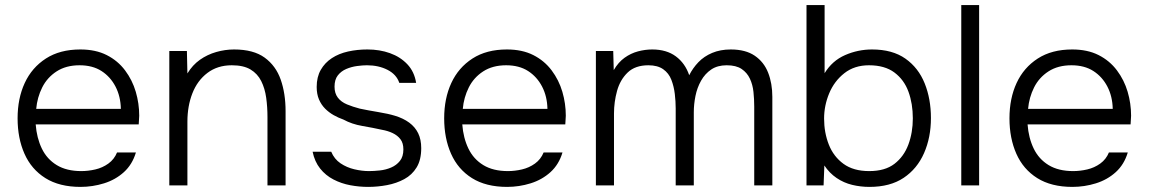

<svg xmlns="http://www.w3.org/2000/svg" viewBox="-20 -727 4505 753"><path d="M296 6Q213 6 158 -28.5Q103 -63 76 -124Q49 -185 49 -263Q49 -341 77 -401.5Q105 -462 160 -497.5Q215 -533 295 -533Q355 -533 398.5 -511Q442 -489 470.5 -451Q499 -413 512.5 -367Q526 -321 526 -273Q525 -264 525 -255.5Q525 -247 524 -239H120Q124 -186 144 -144.5Q164 -103 202.5 -79.5Q241 -56 299 -56Q326 -56 354 -62.5Q382 -69 405 -85.5Q428 -102 439 -129H513Q499 -82 466 -52Q433 -22 388 -8Q343 6 296 6ZM122 -300H454Q453 -349 433 -387.5Q413 -426 378 -448.5Q343 -471 292 -471Q239 -471 202 -447Q165 -423 145.5 -384Q126 -345 122 -300Z M644 0V-527H713L715 -439Q735 -472 764 -492.5Q793 -513 828 -523Q863 -533 898 -533Q974 -533 1018 -501Q1062 -469 1081 -414.5Q1100 -360 1100 -291V0H1029V-268Q1029 -307 1024 -343.5Q1019 -380 1004.5 -409Q990 -438 962.5 -454.5Q935 -471 889 -471Q833 -471 793.5 -441Q754 -411 734.5 -361Q715 -311 715 -250V0Z M1424 6Q1389 6 1354 -0.5Q1319 -7 1288 -23Q1257 -39 1235.5 -66Q1214 -93 1206 -132H1279Q1291 -103 1315.5 -86.5Q1340 -70 1370 -63Q1400 -56 1427 -56Q1446 -56 1469.5 -58.5Q1493 -61 1514 -70Q1535 -79 1548.5 -96Q1562 -113 1562 -141Q1562 -166 1550.5 -181Q1539 -196 1520 -205Q1501 -214 1478 -218Q1442 -226 1401 -233Q1360 -240 1327 -258Q1307 -265 1288.5 -275.5Q1270 -286 1255 -301Q1240 -316 1231 -337Q1222 -358 1222 -386Q1222 -425 1238 -453Q1254 -481 1281.5 -499Q1309 -517 1345 -525Q1381 -533 1421 -533Q1469 -533 1509.5 -518.5Q1550 -504 1577.5 -475Q1605 -446 1612 -402H1546Q1535 -435 1500 -453Q1465 -471 1419 -471Q1402 -471 1380 -468Q1358 -465 1338 -456.5Q1318 -448 1305 -431.5Q1292 -415 1292 -387Q1292 -361 1305 -344Q1318 -327 1341 -317.5Q1364 -308 1391 -301Q1424 -294 1463.5 -287.5Q1503 -281 1529 -273Q1562 -263 1585 -246Q1608 -229 1620 -204.5Q1632 -180 1632 -146Q1632 -100 1614 -70.5Q1596 -41 1565.5 -24.5Q1535 -8 1498 -1Q1461 6 1424 6Z M1969 6Q1886 6 1831 -28.5Q1776 -63 1749 -124Q1722 -185 1722 -263Q1722 -341 1750 -401.5Q1778 -462 1833 -497.5Q1888 -533 1968 -533Q2028 -533 2071.5 -511Q2115 -489 2143.5 -451Q2172 -413 2185.5 -367Q2199 -321 2199 -273Q2198 -264 2198 -255.5Q2198 -247 2197 -239H1793Q1797 -186 1817 -144.5Q1837 -103 1875.5 -79.5Q1914 -56 1972 -56Q1999 -56 2027 -62.5Q2055 -69 2078 -85.5Q2101 -102 2112 -129H2186Q2172 -82 2139 -52Q2106 -22 2061 -8Q2016 6 1969 6ZM1795 -300H2127Q2126 -349 2106 -387.5Q2086 -426 2051 -448.5Q2016 -471 1965 -471Q1912 -471 1875 -447Q1838 -423 1818.5 -384Q1799 -345 1795 -300Z M2317 0V-527H2385L2387 -452Q2405 -483 2429.5 -500.5Q2454 -518 2482 -525.5Q2510 -533 2538 -533Q2594 -533 2630.5 -506Q2667 -479 2683 -432Q2697 -460 2719 -483Q2741 -506 2773 -519.5Q2805 -533 2846 -533Q2904 -533 2940 -508.5Q2976 -484 2992.5 -442Q3009 -400 3009 -347V0H2938V-309Q2938 -338 2935 -366.5Q2932 -395 2921 -418.5Q2910 -442 2888.5 -456.5Q2867 -471 2830 -471Q2794 -471 2769.5 -454.5Q2745 -438 2729.5 -410.5Q2714 -383 2707.5 -350.5Q2701 -318 2701 -287V0H2630V-302Q2630 -329 2626.5 -358.5Q2623 -388 2613 -414Q2603 -440 2581 -455.5Q2559 -471 2523 -471Q2471 -471 2441.5 -442.5Q2412 -414 2400 -370.5Q2388 -327 2388 -282V0Z M3390 6Q3355 6 3322 -2Q3289 -10 3261 -29Q3233 -48 3213 -78L3210 0H3143V-707H3214V-440Q3244 -489 3294.5 -511Q3345 -533 3400 -533Q3480 -533 3531 -497Q3582 -461 3606.5 -400Q3631 -339 3631 -264Q3631 -188 3604 -126.5Q3577 -65 3524 -29.5Q3471 6 3390 6ZM3389 -56Q3451 -56 3488 -84.5Q3525 -113 3542.5 -160Q3560 -207 3560 -263Q3560 -320 3543 -367Q3526 -414 3488 -442.5Q3450 -471 3388 -471Q3331 -471 3291.5 -440Q3252 -409 3232 -361Q3212 -313 3212 -262Q3212 -207 3230.5 -160Q3249 -113 3288 -84.5Q3327 -56 3389 -56Z M3750 0V-707H3820V0Z M4186 6Q4103 6 4048 -28.5Q3993 -63 3966 -124Q3939 -185 3939 -263Q3939 -341 3967 -401.5Q3995 -462 4050 -497.5Q4105 -533 4185 -533Q4245 -533 4288.5 -511Q4332 -489 4360.5 -451Q4389 -413 4402.5 -367Q4416 -321 4416 -273Q4415 -264 4415 -255.5Q4415 -247 4414 -239H4010Q4014 -186 4034 -144.5Q4054 -103 4092.5 -79.5Q4131 -56 4189 -56Q4216 -56 4244 -62.5Q4272 -69 4295 -85.5Q4318 -102 4329 -129H4403Q4389 -82 4356 -52Q4323 -22 4278 -8Q4233 6 4186 6ZM4012 -300H4344Q4343 -349 4323 -387.5Q4303 -426 4268 -448.5Q4233 -471 4182 -471Q4129 -471 4092 -447Q4055 -423 4035.5 -384Q4016 -345 4012 -300Z"/></svg>

Font: Onest Light
Style: Regular
Weight: 300
Designer: Dmitri Voloshin, Andrey Kudryavtsev
Foundry: Dmitri Voloshin, Andrey Kudryavtsev
Version: Version 1.000;gftools[0.9.33]